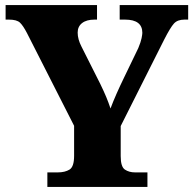

<svg xmlns="http://www.w3.org/2000/svg" viewBox="-20 -734 760 754"><path d="M166 0V-57H207Q235 -57 253 -68Q271 -79 271 -122V-240L86 -604Q71 -633 58.5 -645Q46 -657 15 -657H2V-714H361V-657H351Q320 -657 302.5 -643.5Q285 -630 285 -606Q285 -580 300 -551L374 -404Q388 -375 397 -353.5Q406 -332 414 -308Q424 -335 437.5 -365.5Q451 -396 467 -429L523 -545Q533 -569 536 -584Q539 -599 539 -605Q539 -657 471 -657H450V-714H719V-657H704Q677 -657 663 -641.5Q649 -626 625 -579L454 -239V-121Q454 -79 470.5 -68Q487 -57 510 -57H559V0Z"/></svg>

Font: Noto Serif Tamil ExtraBold
Style: Regular
Weight: 800
Designer: Indian Type Foundry, Tom Grace, and the Monotype Design Team
Foundry: Monotype Imaging Inc.
Version: Version 2.004; ttfautohint (v1.8.4.7-5d5b)